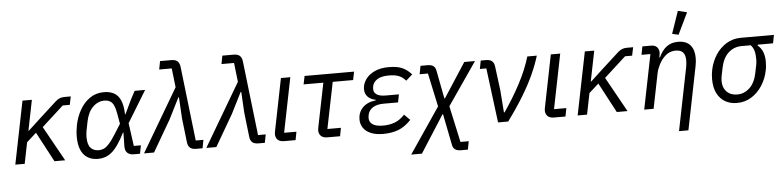

<svg xmlns="http://www.w3.org/2000/svg" viewBox="-52 -1075 6409 1569"><g transform="rotate(-5 3152.0 -290.0)"><path d="M357 0 227 -245 148 -174 113 0H36L140 -516H217L167 -267H171L276 -364L412 -488Q429 -503 446 -509.5Q463 -516 487 -516H536L522 -448H464L286 -286L445 0Z M1072 -68 1059 0H1008Q973 0 954.5 -18.5Q936 -37 937 -74L939 -184H935Q906 -126 879 -87.5Q852 -49 825.5 -27.5Q799 -6 771.5 3Q744 12 714 12Q663 12 627.5 -10.5Q592 -33 574 -76.5Q556 -120 556 -184Q556 -207 558.5 -230Q561 -253 565 -275Q578 -342 610 -399.5Q642 -457 692 -492Q742 -527 808 -527Q858 -527 892.5 -507.5Q927 -488 945 -445Q963 -402 965 -332H969L1023 -446L1060 -516H1146L988 -257L1014 -68ZM727 -58Q748 -58 768 -67Q788 -76 811 -101Q834 -126 864 -174L917 -258L902 -343Q890 -412 867.5 -435Q845 -458 807 -458Q753 -458 711.5 -417Q670 -376 655 -301L640 -226Q638 -213 636.5 -200Q635 -187 635 -175Q635 -112 659.5 -85Q684 -58 727 -58Z M1396 -516 1378 -672H1275L1288 -740H1381Q1414 -740 1430.5 -725Q1447 -710 1451 -680L1522 -68H1585L1572 0H1519Q1486 0 1469 -15Q1452 -30 1449 -60L1426 -258L1416 -431H1411L1324 -258L1174 0H1092Z M1907 -516 1889 -672H1786L1799 -740H1892Q1925 -740 1941.5 -725Q1958 -710 1962 -680L2033 -68H2096L2083 0H2030Q1997 0 1980 -15Q1963 -30 1960 -60L1937 -258L1927 -431H1922L1835 -258L1685 0H1603Z M2348 -68 2335 0H2241Q2206 0 2188.5 -17.5Q2171 -35 2171 -63Q2171 -68 2172 -74Q2173 -80 2174 -87L2260 -516H2337L2247 -68Z M2700 0H2596Q2561 0 2543.5 -17.5Q2526 -35 2526 -63Q2526 -68 2527 -74Q2528 -80 2529 -87L2602 -448H2440L2454 -516H2860L2846 -448H2679L2602 -68H2713Z M3236 -130 3283 -83Q3232 -29 3177 -8.5Q3122 12 3053 12Q2993 12 2952 -5.5Q2911 -23 2890.5 -53.5Q2870 -84 2870 -123Q2870 -179 2907 -218.5Q2944 -258 3016 -267L3017 -271Q2974 -279 2951 -304Q2928 -329 2928 -366Q2928 -406 2952.5 -443Q2977 -480 3025.5 -504Q3074 -528 3146 -528Q3214 -528 3255.5 -509.5Q3297 -491 3331 -452L3278 -405Q3254 -434 3222.5 -447Q3191 -460 3140 -460Q3077 -460 3044 -438Q3011 -416 3005 -383Q3004 -378 3003.5 -372Q3003 -366 3003 -358Q3003 -332 3027 -315.5Q3051 -299 3101 -299H3209L3196 -234H3078Q3023 -234 2989.5 -213Q2956 -192 2948 -154Q2947 -147 2946 -141Q2945 -135 2945 -127Q2945 -94 2973 -75Q3001 -56 3058 -56Q3111 -56 3154 -72Q3197 -88 3236 -130Z M3405 -516H3463Q3492 -516 3509 -504.5Q3526 -493 3531 -468L3576 -234H3581L3764 -516H3852L3611 -166L3676 132H3744L3731 200H3673Q3645 200 3627.5 188.5Q3610 177 3605 152L3554 -105H3549L3354 200H3266L3519 -173L3460 -448H3392Z M4079 0H3996L3939 -448H3886L3899 -516H3942Q3975 -516 3991.5 -501.5Q4008 -487 4012 -456L4037 -261L4051 -77H4056Q4134 -190 4192 -300.5Q4250 -411 4281 -516H4359Q4338 -446 4302.5 -367Q4267 -288 4212 -197Q4157 -106 4079 0Z M4562 -68 4549 0H4455Q4420 0 4402.5 -17.5Q4385 -35 4385 -63Q4385 -68 4386 -74Q4387 -80 4388 -87L4474 -516H4551L4461 -68Z M4970 0 4840 -245 4761 -174 4726 0H4649L4753 -516H4830L4780 -267H4784L4889 -364L5025 -488Q5042 -503 5059 -509.5Q5076 -516 5100 -516H5149L5135 -448H5077L4899 -286L5058 0Z M5272 0H5195L5285 -448H5212L5225 -516H5295Q5328 -516 5344.5 -498.5Q5361 -481 5361 -453Q5361 -448 5360 -441.5Q5359 -435 5357 -424L5355 -414H5360Q5387 -472 5425 -500Q5463 -528 5518 -528Q5585 -528 5618 -490Q5651 -452 5651 -385Q5651 -371 5649.5 -354Q5648 -337 5644 -318L5540 200H5463L5567 -318Q5570 -333 5571 -347.5Q5572 -362 5572 -371Q5572 -415 5553 -436.5Q5534 -458 5493 -458Q5465 -458 5442 -448Q5419 -438 5398 -417Q5373 -392 5354.5 -355.5Q5336 -319 5330 -288ZM5613 -762 5528 -585 5476 -597 5539 -780Z M6291 -448H6166L6164 -441Q6191 -419 6205 -385Q6219 -351 6219 -304Q6219 -286 6217.5 -268Q6216 -250 6212 -232Q6199 -166 6163.5 -110.5Q6128 -55 6075 -21.5Q6022 12 5955 12Q5901 12 5859 -12Q5817 -36 5793 -83Q5769 -130 5769 -200Q5769 -220 5771 -239Q5773 -258 5777 -277Q5791 -343 5826 -397Q5861 -451 5914 -483.5Q5967 -516 6033 -516H6304ZM6108 -448H6033Q5970 -448 5924.5 -406.5Q5879 -365 5863 -286L5850 -223Q5848 -212 5846.5 -200.5Q5845 -189 5845 -178Q5845 -142 5859 -115Q5873 -88 5899.5 -72.5Q5926 -57 5965 -57Q6021 -57 6065 -98Q6109 -139 6125 -218L6138 -281Q6140 -292 6141.5 -303.5Q6143 -315 6143 -326Q6143 -371 6135.5 -398.5Q6128 -426 6108 -448Z"/></g></svg>

Font: IBM Plex Sans
Style: Italic
Weight: 400
Italic angle: -11.31°
Designer: Mike Abbink, Paul van der Laan, Pieter van Rosmalen
Foundry: Bold Monday
Version: Version 3.201